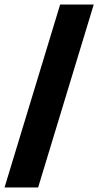

<svg xmlns="http://www.w3.org/2000/svg" viewBox="-34 -737 433 846"><path d="M-14 89 231 -717H379L134 89Z"/></svg>

Font: Bricolage Grotesque 12pt ExtraBold
Style: Regular
Weight: 800
Designer: Mathieu Triay
Foundry: Atelier Triay
Version: Version 1.001; ttfautohint (v1.8.4.7-5d5b);gftools[0.9.33.de